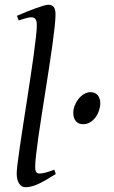

<svg xmlns="http://www.w3.org/2000/svg" viewBox="-20 -762 475 802"><path d="M212.9 -35.2Q189 -20 170.7 -9.5Q152.3 1 137.5 7.6Q122.6 14.2 109.9 17.1Q97.2 20 85 20Q71.3 20 60.5 5.4Q49.8 -9.3 49.8 -38.1Q49.8 -50.3 53.5 -79.6Q57.1 -108.9 63 -149.4Q68.8 -189.9 76.4 -238.5Q84 -287.1 91.8 -337.9Q99.6 -388.7 107.2 -438.5Q114.7 -488.3 120.6 -531.2Q126.5 -574.2 130.1 -607.2Q133.8 -640.1 133.8 -657.2Q133.8 -668.5 131.6 -675Q129.4 -681.6 126 -684.8Q122.6 -688 117.9 -689Q113.3 -689.9 108.9 -689.9Q105 -689.9 96.4 -688Q87.9 -686 79.3 -683.3Q70.8 -680.7 58.1 -676.8L50.8 -695.8Q71.3 -705.1 92 -713.4Q112.8 -721.7 130.6 -728Q148.4 -734.4 162.1 -738.3Q175.8 -742.2 182.1 -742.2Q195.8 -742.2 203.9 -733.4Q211.9 -724.6 211.9 -702.1Q211.9 -683.1 208.3 -649.4Q204.6 -615.7 198.7 -572.5Q192.9 -529.3 185.1 -479.7Q177.2 -430.2 169.4 -379.4Q161.6 -328.6 153.8 -279.5Q146 -230.5 140.1 -188.5Q134.3 -146.5 130.6 -114.5Q127 -82.5 127 -65.9Q127 -49.3 131.6 -43.2Q136.2 -37.1 144 -37.1Q155.3 -37.1 170.2 -41Q185.1 -44.9 207 -53.2ZM398.9 -331.1Q398.9 -316.4 393.8 -300.8Q388.7 -285.2 379.4 -272.5Q370.1 -259.8 356.9 -251.5Q343.8 -243.2 327.1 -243.2Q307.6 -243.2 296.9 -256.1Q286.1 -269 286.1 -291Q286.1 -304.7 291.7 -320.1Q297.4 -335.4 307.1 -347.9Q316.9 -360.4 330.1 -368.7Q343.3 -377 358.9 -377Q377.4 -377 388.2 -364.3Q398.9 -351.6 398.9 -331.1Z"/></svg>

Font: Akkhara
Style: Italic
Weight: 400
Italic angle: -7°
Designer: J. Victor Gaultney
Version: Version 1.00 June 13, 2006, initial release